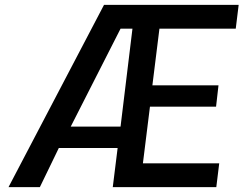

<svg xmlns="http://www.w3.org/2000/svg" viewBox="-20 -770 1002 790"><path d="M15 0 408 -750H962L950 -652H636L607 -419H879L869 -331H597L568 -98H882L870 0H444L464 -161H222L144 0ZM271 -249H476L525 -652H476Z"/></svg>

Font: Orkney Medium
Style: MediumItalic
Weight: 500
Designer: Samuel Oakes and Alfredo Marco Pradil
Foundry: Alfredo Marco Pradil
Version: 1.0; ttfautohint (v1.5)